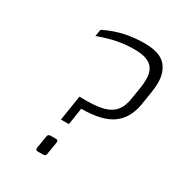

<svg xmlns="http://www.w3.org/2000/svg" viewBox="-176 -851 890 964"><g transform="rotate(30 269.0 -369.5)"><path d="M208 -197 231 -343H275Q335 -343 374 -354.5Q413 -366 434.5 -393Q456 -420 463 -468L474 -536Q476 -550 477 -561.5Q478 -573 478 -584Q478 -639 447.5 -663Q417 -687 354 -687Q301 -687 253 -677.5Q205 -668 148 -647L155 -687Q214 -716 269.5 -727.5Q325 -739 380 -739Q466 -739 502 -702Q538 -665 538 -600Q538 -574 533 -542L521 -467Q507 -380 448 -337.5Q389 -295 269 -295L254 -197ZM187 0Q175 0 175 -11Q175 -12 175 -12.5Q175 -13 175 -14L187 -87Q189 -101 204 -101H235Q247 -101 247 -91Q247 -90 247 -89Q247 -88 247 -87L235 -14Q234 -6 229.5 -3Q225 0 219 0Z"/></g></svg>

Font: Exo Thin Light
Style: Italic
Weight: 300
Italic angle: -9°
Version: Version 2.000